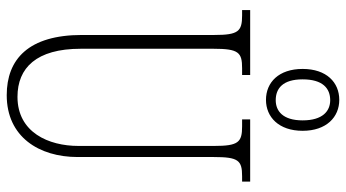

<svg xmlns="http://www.w3.org/2000/svg" viewBox="-249 -770 1029 571"><g transform="rotate(90 265.5 -484.5)"><path d="M277 -761C328 -761 369 -799 369 -870C369 -941 328 -979 277 -979C225 -979 185 -941 185 -870C185 -799 225 -761 277 -761ZM278 -790C243 -790 216 -811 216 -870C216 -930 243 -952 278 -952C310 -952 338 -930 338 -870C338 -811 310 -790 278 -790ZM263 10C387 10 447 -86 447 -201V-606C447 -679 457 -690 504 -690H520V-714H335V-690H356C403 -690 414 -679 414 -607V-203C414 -115 374 -22 268 -22C182 -22 125 -78 125 -210V-605C125 -680 136 -690 183 -690H203V-714H10V-690H26C73 -690 84 -679 84 -608V-214C84 -55 156 10 263 10Z"/></g></svg>

Font: Noto Serif Thai ExtraCondensed ExtraLight
Style: Regular
Weight: 200
Width: 2
Designer: Monotype Design Team
Foundry: Monotype Imaging Inc.
Version: Version 2.002